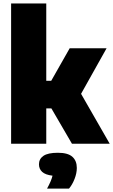

<svg xmlns="http://www.w3.org/2000/svg" viewBox="-20 -828 652 1106"><path d="M44 0V-808H246.5V-362.5H275L381.5 -550H594L447 -287.5L612 0H394.5L276 -203.5H246.5V0ZM251 258.5Q276 213 282.5 184Q241 179 222.8 162Q204.5 145 204.5 118.5Q204.5 87.5 230.2 69.8Q256 52 313.5 52Q371 52 396.8 75Q422.5 98 422.5 139.5Q422.5 169.5 409.5 202.8Q396.5 236 377.5 258.5Z"/></svg>

Font: Encode Sans Semi Condensed Black
Style: Regular
Weight: 900
Width: 4
Designer: Multiple Designers
Foundry: Impallari Type
Version: Version 3.000; ttfautohint (v1.8.3) -l 8 -r 50 -G 200 -x 14 